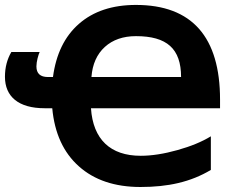

<svg xmlns="http://www.w3.org/2000/svg" viewBox="-20 -745 988 775"><path d="M547.9 -116.2C425.3 -116.2 355.5 -182.6 347.2 -308.1H868.2V-342.8C868.2 -595.2 755.4 -725.1 528.8 -725.1C433.6 -725.1 356.9 -699.7 298.8 -648.9C240.7 -598.1 206.1 -526.4 193.8 -434.1H173.8C142.6 -434.1 127 -448.2 127 -477.1C127 -496.6 134.8 -523.9 140.1 -535.2H25.9C8.8 -506.3 0 -472.7 0 -435.1C0 -355.5 54.2 -308.1 160.2 -308.1H190.9C200.2 -207 236.3 -128.9 298.3 -73.7C360.4 -18.1 443.4 9.8 546.9 9.8C658.7 9.8 749.5 -10.3 831.1 -59.1V-194.8C795.4 -172.9 750.5 -154.3 696.3 -139.2C642.1 -124 592.8 -116.2 547.9 -116.2ZM528.8 -599.1C653.3 -599.1 710.9 -548.8 710.9 -434.1H349.1C353 -485.8 371.1 -526.4 403.3 -555.7C435.1 -584.5 477.1 -599.1 528.8 -599.1Z"/></svg>

Font: Noto Reveo Sans
Style: Bold
Weight: 700
Designer: Monotype Design team
Foundry: Monotype Imaging Inc.
Version: Version 1.04